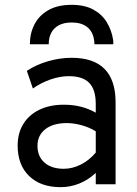

<svg xmlns="http://www.w3.org/2000/svg" viewBox="-20 -762 566 794"><path d="M231 12Q148 12 100.5 -34Q53 -80 53 -160Q53 -211.5 76.5 -249.5Q100 -287.5 143 -308.2Q186 -329 244 -329Q281.5 -329 314.2 -320.8Q347 -312.5 376 -296V-332Q376 -391.5 349 -419.2Q322 -447 265 -447Q228.5 -447 189.2 -433.5Q150 -420 116 -396L91 -469Q129.5 -494.5 178.8 -508.8Q228 -523 276 -523Q367 -523 412.5 -476.8Q458 -430.5 458 -339V0H376V-47Q346 -18.5 308.5 -3.2Q271 12 231 12ZM244 -64Q279.5 -64 314.2 -81.5Q349 -99 376 -131V-219Q350.5 -235 318 -244Q285.5 -253 256 -253Q200 -253 167.5 -227.8Q135 -202.5 135 -159Q135 -115 164 -89.5Q193 -64 244 -64ZM103.5 -579Q103.5 -623.5 122.2 -660.5Q141 -697.5 179.5 -719.8Q218 -742 276.5 -742Q329.5 -742 365.2 -722.8Q401 -703.5 421 -671Q441 -638.5 447.5 -599Q448.5 -594.5 448.5 -589.5Q448.5 -584.5 448.5 -579H370.5Q370.5 -584.5 370 -589.5Q369.5 -594.5 368.5 -599Q363.5 -632 340 -650.5Q316.5 -669 276.5 -669Q245.5 -669 224.2 -658Q203 -647 192.2 -626.8Q181.5 -606.5 181.5 -579Z"/></svg>

Font: Overpass
Style: Regular
Weight: 400
Designer: Delve Withrington, Dave Bailey, Thomas Jockin
Foundry: Delve Fonts LLC
Version: Version 4.000